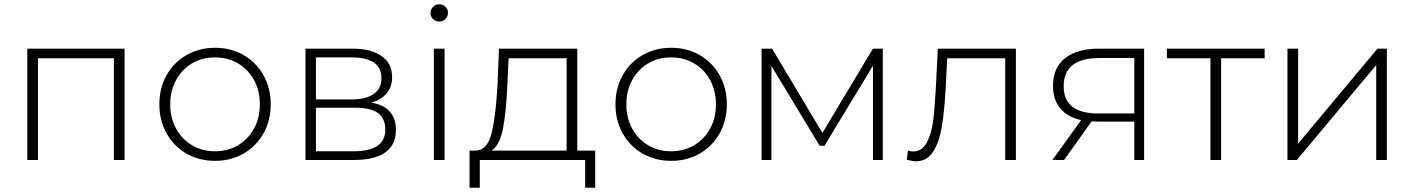

<svg xmlns="http://www.w3.org/2000/svg" viewBox="-20 -750 6629 900"><path d="M108 -522H564V0H514V-477H158V0H108Z M727 -261Q727 -337 761 -397.5Q795 -458 854.5 -492Q914 -526 988 -526Q1062 -526 1121.5 -492Q1181 -458 1215 -397.5Q1249 -337 1249 -261Q1249 -185 1215 -124.5Q1181 -64 1121.5 -30Q1062 4 988 4Q914 4 854.5 -30Q795 -64 761 -124.5Q727 -185 727 -261ZM1198 -261Q1198 -325 1170.5 -375Q1143 -425 1095.5 -453Q1048 -481 988 -481Q928 -481 880.5 -453Q833 -425 805.5 -375Q778 -325 778 -261Q778 -197 805.5 -147Q833 -97 880.5 -69Q928 -41 988 -41Q1048 -41 1095.5 -69Q1143 -97 1170.5 -147Q1198 -197 1198 -261Z M1412 -522H1632Q1719 -522 1768.5 -487.5Q1818 -453 1818 -389Q1818 -343 1792.5 -312.5Q1767 -282 1721 -269Q1836 -249 1836 -140Q1836 -72 1786.5 -36Q1737 0 1638 0H1412ZM1786 -142Q1786 -195 1752 -220Q1718 -245 1645 -245H1461V-41H1637Q1786 -41 1786 -142ZM1768 -383Q1768 -432 1732.5 -456.5Q1697 -481 1629 -481H1461V-284H1629Q1696 -284 1732 -309.5Q1768 -335 1768 -383Z M2014 -522H2064V0H2014ZM1998 -689Q1998 -706 2010 -718Q2022 -730 2039 -730Q2056 -730 2068 -718.5Q2080 -707 2080 -690Q2080 -673 2068 -661Q2056 -649 2039 -649Q2022 -649 2010 -660.5Q1998 -672 1998 -689Z M2181 -44H2212Q2265 -47 2284.5 -126.5Q2304 -206 2312 -350L2319 -522H2686V-44H2770V130H2723V0H2229V130H2181ZM2636 -44V-477H2364L2358 -347Q2353 -228 2338 -149Q2323 -70 2284 -44Z M2865 -261Q2865 -337 2899 -397.5Q2933 -458 2992.5 -492Q3052 -526 3126 -526Q3200 -526 3259.5 -492Q3319 -458 3353 -397.5Q3387 -337 3387 -261Q3387 -185 3353 -124.5Q3319 -64 3259.5 -30Q3200 4 3126 4Q3052 4 2992.5 -30Q2933 -64 2899 -124.5Q2865 -185 2865 -261ZM3336 -261Q3336 -325 3308.5 -375Q3281 -425 3233.5 -453Q3186 -481 3126 -481Q3066 -481 3018.5 -453Q2971 -425 2943.5 -375Q2916 -325 2916 -261Q2916 -197 2943.5 -147Q2971 -97 3018.5 -69Q3066 -41 3126 -41Q3186 -41 3233.5 -69Q3281 -97 3308.5 -147Q3336 -197 3336 -261Z M3550 -522H3599L3835 -127L4072 -522H4118V0H4072V-442L3845 -67H3822L3596 -441V0H3550Z M4260 -40Q4302 -40 4324 -81Q4346 -122 4354 -183Q4362 -244 4367 -342L4376 -522H4742V0H4692V-477H4420L4413 -338Q4407 -230 4395 -157Q4383 -84 4354 -39Q4325 6 4274 6Q4259 6 4231 -1L4236 -44Q4252 -40 4260 -40Z M5297 -180H5123Q5105 -180 5097 -181L4968 0H4913L5048 -187Q4984 -201 4950 -242Q4916 -283 4916 -348Q4916 -434 4973.5 -478Q5031 -522 5131 -522H5343V0H5297ZM5128 -218H5297V-478H5134Q4966 -478 4966 -346Q4966 -218 5128 -218Z M5654 -477H5450V-522H5908V-477H5704V0H5654Z M6015 -522H6065V-77L6437 -522H6481V0H6431V-445L6059 0H6015Z"/></svg>

Font: Goldbeck Next Light
Style: Regular
Weight: 300
Designer: Julieta Ulanovsky
Foundry: Julieta Ulanovsky
Version: Version 7.200